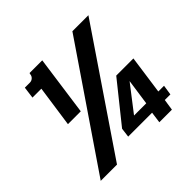

<svg xmlns="http://www.w3.org/2000/svg" viewBox="-171 -886 1068 1068"><g transform="rotate(-45 363.5 -352.0)"><path d="M142 -352 177 -596H107L116 -665H156Q169 -665 179 -674Q189 -683 190 -696L192 -704H292L243 -352ZM48 0 525 -700H651L176 0ZM509 0 518 -66H330L337 -121L523 -353H658L626 -125H671L662 -66H618L608 0ZM436 -126H532L554 -279Z"/></g></svg>

Font: Host Grotesk
Style: Bold Italic
Weight: 700
Italic angle: -8°
Designer: Doğukan Karapınar
Foundry: Element Type
Version: Version 1.003; ttfautohint (v1.8.4.7-5d5b)